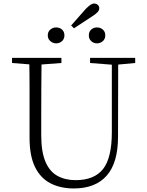

<svg xmlns="http://www.w3.org/2000/svg" viewBox="-20 -1050 828 1085"><path d="M297 -805Q279 -805 264.5 -817.5Q250 -830 250 -850Q250 -871 264.5 -883Q279 -895 297 -895Q317 -895 330.5 -883Q344 -871 344 -850Q344 -830 330.5 -817.5Q317 -805 297 -805ZM398 -890 382 -906 464 -999Q481 -1016 491.5 -1023Q502 -1030 512 -1030Q524 -1030 532.5 -1022.5Q541 -1015 541 -1003Q541 -992 531 -981Q521 -970 497 -955ZM528 -805Q509 -805 495.5 -817.5Q482 -830 482 -850Q482 -871 495.5 -883Q509 -895 528 -895Q547 -895 561 -883Q575 -871 575 -850Q575 -830 561 -817.5Q547 -805 528 -805ZM397 15Q322 15 265.5 -14Q209 -43 178 -106Q147 -169 147 -271V-387Q147 -472 147 -556Q147 -640 145 -723H215Q214 -641 213.5 -557Q213 -473 213 -387V-286Q213 -193 236.5 -137Q260 -81 304 -56.5Q348 -32 407 -32Q513 -32 562.5 -95Q612 -158 612 -303V-723H648L647 -278Q647 -130 583 -57.5Q519 15 397 15ZM48 -694V-723H327V-694L194 -684H175ZM489 -694V-723H744V-694L636 -684H618Z"/></svg>

Font: Noto Serif SC
Style: Regular
Weight: 200
Designer: Ryoko NISHIZUKA 西塚涼子 (kana & ideographs); Frank Grießhammer (Latin, Greek & Cyrillic); Wenlong ZHANG 张文龙 (bopomofo); San
Foundry: Adobe
Version: Version 2.001;hotconv 1.1.0;makeotfexe 2.6.0